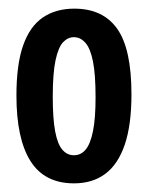

<svg xmlns="http://www.w3.org/2000/svg" viewBox="-20 -690 343 444"><path d="M151 -266Q83 -266 50.5 -317.5Q18 -369 18 -469Q18 -541 33.5 -585Q49 -629 79 -649.5Q109 -670 152 -670Q218 -670 251 -623.5Q284 -577 284 -472Q284 -401 268.5 -355.5Q253 -310 223.5 -288Q194 -266 151 -266ZM151 -331Q167 -331 178 -344Q189 -357 195 -386.5Q201 -416 201 -465Q201 -518 195 -548Q189 -578 177.5 -591Q166 -604 151 -604Q137 -604 126 -592.5Q115 -581 108.5 -551Q102 -521 102 -466Q102 -416 107.5 -386.5Q113 -357 124 -344Q135 -331 151 -331Z"/></svg>

Font: Bricolage Grotesque 24pt Condensed Medium
Style: Regular
Weight: 500
Width: 3
Designer: Mathieu Triay
Foundry: Atelier Triay
Version: Version 1.001;gftools[0.9.33.dev8+g029e19f]